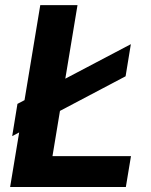

<svg xmlns="http://www.w3.org/2000/svg" viewBox="-20 -748 605 768"><path d="M20.5 0 141.1 -727.5H290L189.9 -123.5H503.9L483.4 0ZM28.8 -203.6 49.8 -332.5 503.4 -571.3 482.4 -442.9Z"/></svg>

Font: Inter
Style: Bold Italic
Weight: 700
Italic angle: -9.39999°
Designer: Rasmus Andersson
Foundry: rsms
Version: Version 4.001;git-9221beed3